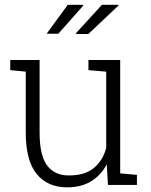

<svg xmlns="http://www.w3.org/2000/svg" viewBox="-20 -782 637 812"><path d="M264.2 10.3Q181.2 10.3 135 -46.4Q88.9 -103 88.9 -222.2V-479L23.4 -485.4V-528.3H88.9H147.5V-221.2Q147.5 -124.5 179.2 -82.3Q210.9 -40 271 -40Q338.9 -40 377 -71.5Q415 -103 429.2 -156.2V-479L354 -485.4V-528.3H429.2H488.3V-48.8L559.1 -42.5V0H436.5L431.6 -86.9Q406.7 -40.5 365 -15.1Q323.2 10.3 264.2 10.3ZM301.8 -638.2 300.8 -641.1 411.1 -761.7H480.5L481.4 -758.8L353.5 -638.2ZM180.2 -639.2 178.2 -640.6 266.6 -761.7H331.1L332.5 -758.8L226.6 -639.2Z"/></svg>

Font: Roboto Slab LO Light
Style: Regular
Weight: 300
Designer: Google
Version: Version 2.000